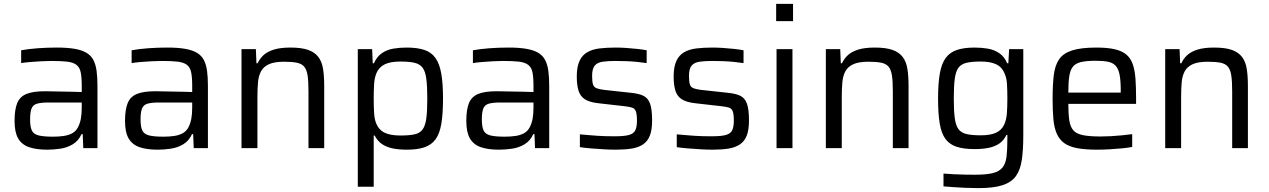

<svg xmlns="http://www.w3.org/2000/svg" viewBox="-20 -763 6535 989"><path d="M223 8Q167 8 129.5 -5Q92 -18 73.5 -50Q55 -82 55 -140Q55 -198 68.5 -231.5Q82 -265 116 -279Q150 -293 211 -293Q221 -293 242.5 -292.5Q264 -292 292 -291.5Q320 -291 348.5 -290.5Q377 -290 401 -289V-321Q401 -366 395.5 -391.5Q390 -417 373 -429.5Q356 -442 325.5 -445.5Q295 -449 245 -449Q223 -449 193 -447.5Q163 -446 134.5 -443.5Q106 -441 89 -438V-504Q127 -511 174.5 -514.5Q222 -518 273 -518Q327 -518 364.5 -511.5Q402 -505 425.5 -491Q449 -477 461 -454Q473 -431 477.5 -398Q482 -365 482 -321V0H409L406 -72H400Q384 -37 354.5 -19.5Q325 -2 290 3Q255 8 223 8ZM253 -59Q282 -59 307 -62.5Q332 -66 351 -76Q370 -86 381 -106Q392 -127 396.5 -151.5Q401 -176 401 -209V-235H231Q192 -235 171 -229Q150 -223 142.5 -204Q135 -185 135 -147Q135 -110 144 -91Q153 -72 178.5 -65.5Q204 -59 253 -59Z M792 8Q736 8 698.5 -5Q661 -18 642.5 -50Q624 -82 624 -140Q624 -198 637.5 -231.5Q651 -265 685 -279Q719 -293 780 -293Q790 -293 811.5 -292.5Q833 -292 861 -291.5Q889 -291 917.5 -290.5Q946 -290 970 -289V-321Q970 -366 964.5 -391.5Q959 -417 942 -429.5Q925 -442 894.5 -445.5Q864 -449 814 -449Q792 -449 762 -447.5Q732 -446 703.5 -443.5Q675 -441 658 -438V-504Q696 -511 743.5 -514.5Q791 -518 842 -518Q896 -518 933.5 -511.5Q971 -505 994.5 -491Q1018 -477 1030 -454Q1042 -431 1046.5 -398Q1051 -365 1051 -321V0H978L975 -72H969Q953 -37 923.5 -19.5Q894 -2 859 3Q824 8 792 8ZM822 -59Q851 -59 876 -62.5Q901 -66 920 -76Q939 -86 950 -106Q961 -127 965.5 -151.5Q970 -176 970 -209V-235H800Q761 -235 740 -229Q719 -223 711.5 -204Q704 -185 704 -147Q704 -110 713 -91Q722 -72 747.5 -65.5Q773 -59 822 -59Z M1224 0V-510H1298L1301 -437H1307Q1318 -461 1337.5 -479Q1357 -497 1390.5 -507.5Q1424 -518 1476 -518Q1533 -518 1567 -506Q1601 -494 1619.5 -470Q1638 -446 1644 -408.5Q1650 -371 1650 -319V0H1569V-291Q1569 -343 1564.5 -373.5Q1560 -404 1547 -419.5Q1534 -435 1509 -440Q1484 -445 1443 -445Q1394 -445 1366 -432.5Q1338 -420 1325 -396.5Q1312 -373 1309 -339.5Q1306 -306 1306 -263V0Z M1823 199V-510H1897L1900 -437H1906Q1921 -471 1947 -489Q1973 -507 2006 -512.5Q2039 -518 2074 -518Q2129 -518 2165.5 -506Q2202 -494 2223 -464.5Q2244 -435 2253 -384Q2262 -333 2262 -256Q2262 -178 2253.5 -126.5Q2245 -75 2224 -46Q2203 -17 2167 -4.5Q2131 8 2076 8Q2035 8 2003 1.5Q1971 -5 1947.5 -21Q1924 -37 1910 -65H1905V199ZM2042 -65Q2088 -65 2115.5 -71Q2143 -77 2157 -96.5Q2171 -116 2176 -153.5Q2181 -191 2181 -255Q2181 -319 2176 -357Q2171 -395 2157 -414Q2143 -433 2115.5 -439.5Q2088 -446 2042 -446Q1991 -446 1961.5 -431.5Q1932 -417 1919 -386Q1909 -362 1907 -329Q1905 -296 1905 -255Q1905 -213 1907 -181.5Q1909 -150 1917 -129Q1931 -94 1961 -79.5Q1991 -65 2042 -65Z M2550 8Q2494 8 2456.5 -5Q2419 -18 2400.5 -50Q2382 -82 2382 -140Q2382 -198 2395.5 -231.5Q2409 -265 2443 -279Q2477 -293 2538 -293Q2548 -293 2569.5 -292.5Q2591 -292 2619 -291.5Q2647 -291 2675.5 -290.5Q2704 -290 2728 -289V-321Q2728 -366 2722.5 -391.5Q2717 -417 2700 -429.5Q2683 -442 2652.5 -445.5Q2622 -449 2572 -449Q2550 -449 2520 -447.5Q2490 -446 2461.5 -443.5Q2433 -441 2416 -438V-504Q2454 -511 2501.5 -514.5Q2549 -518 2600 -518Q2654 -518 2691.5 -511.5Q2729 -505 2752.5 -491Q2776 -477 2788 -454Q2800 -431 2804.5 -398Q2809 -365 2809 -321V0H2736L2733 -72H2727Q2711 -37 2681.5 -19.5Q2652 -2 2617 3Q2582 8 2550 8ZM2580 -59Q2609 -59 2634 -62.5Q2659 -66 2678 -76Q2697 -86 2708 -106Q2719 -127 2723.5 -151.5Q2728 -176 2728 -209V-235H2558Q2519 -235 2498 -229Q2477 -223 2469.5 -204Q2462 -185 2462 -147Q2462 -110 2471 -91Q2480 -72 2505.5 -65.5Q2531 -59 2580 -59Z M3152 8Q3123 8 3090 6Q3057 4 3025 1.5Q2993 -1 2967 -5V-71Q2991 -69 3013.5 -67Q3036 -65 3058 -63.5Q3080 -62 3102 -61.5Q3124 -61 3147 -61Q3199 -61 3222.5 -68.5Q3246 -76 3253.5 -94Q3261 -112 3261 -141Q3261 -174 3255.5 -189Q3250 -204 3236.5 -208.5Q3223 -213 3196 -216L3064 -231Q3017 -236 2993 -251.5Q2969 -267 2960 -296Q2951 -325 2951 -369Q2951 -419 2965 -449Q2979 -479 3005 -494Q3031 -509 3068 -513.5Q3105 -518 3151 -518Q3177 -518 3206 -516Q3235 -514 3263 -511Q3291 -508 3311 -504V-438Q3285 -442 3258.5 -444.5Q3232 -447 3204.5 -448Q3177 -449 3149 -449Q3111 -449 3084 -445Q3057 -441 3043.5 -425Q3030 -409 3030 -372Q3030 -343 3034.5 -328.5Q3039 -314 3053 -308.5Q3067 -303 3092 -300L3230 -285Q3271 -281 3294.5 -269.5Q3318 -258 3328.5 -229Q3339 -200 3339 -142Q3339 -94 3327.5 -64.5Q3316 -35 3292 -19Q3268 -3 3233 2.5Q3198 8 3152 8Z M3651 8Q3622 8 3589 6Q3556 4 3524 1.5Q3492 -1 3466 -5V-71Q3490 -69 3512.5 -67Q3535 -65 3557 -63.5Q3579 -62 3601 -61.5Q3623 -61 3646 -61Q3698 -61 3721.5 -68.5Q3745 -76 3752.5 -94Q3760 -112 3760 -141Q3760 -174 3754.5 -189Q3749 -204 3735.5 -208.5Q3722 -213 3695 -216L3563 -231Q3516 -236 3492 -251.5Q3468 -267 3459 -296Q3450 -325 3450 -369Q3450 -419 3464 -449Q3478 -479 3504 -494Q3530 -509 3567 -513.5Q3604 -518 3650 -518Q3676 -518 3705 -516Q3734 -514 3762 -511Q3790 -508 3810 -504V-438Q3784 -442 3757.5 -444.5Q3731 -447 3703.5 -448Q3676 -449 3648 -449Q3610 -449 3583 -445Q3556 -441 3542.5 -425Q3529 -409 3529 -372Q3529 -343 3533.5 -328.5Q3538 -314 3552 -308.5Q3566 -303 3591 -300L3729 -285Q3770 -281 3793.5 -269.5Q3817 -258 3827.5 -229Q3838 -200 3838 -142Q3838 -94 3826.5 -64.5Q3815 -35 3791 -19Q3767 -3 3732 2.5Q3697 8 3651 8Z M3978 -654V-743H4065V-654ZM3980 0V-510H4062V0Z M4234 0V-510H4308L4311 -437H4317Q4328 -461 4347.5 -479Q4367 -497 4400.5 -507.5Q4434 -518 4486 -518Q4543 -518 4577 -506Q4611 -494 4629.5 -470Q4648 -446 4654 -408.5Q4660 -371 4660 -319V0H4579V-291Q4579 -343 4574.5 -373.5Q4570 -404 4557 -419.5Q4544 -435 4519 -440Q4494 -445 4453 -445Q4404 -445 4376 -432.5Q4348 -420 4335 -396.5Q4322 -373 4319 -339.5Q4316 -306 4316 -263V0Z M5020 206Q4988 206 4954.5 204.5Q4921 203 4891 201Q4861 199 4840 197V131Q4864 133 4893 134.5Q4922 136 4950.5 136.5Q4979 137 5002 137Q5060 137 5093 129Q5126 121 5143 101Q5160 81 5164.5 45Q5169 9 5169 -47V-68H5164Q5151 -40 5128 -24Q5105 -8 5073 -1.5Q5041 5 5000 5Q4944 5 4907.5 -7Q4871 -19 4850 -47.5Q4829 -76 4820.5 -127Q4812 -178 4812 -255Q4812 -333 4821 -384Q4830 -435 4851 -464Q4872 -493 4908.5 -505.5Q4945 -518 5001 -518Q5035 -518 5068 -512.5Q5101 -507 5127.5 -489Q5154 -471 5168 -437H5174L5178 -510H5251V-66Q5251 8 5243.5 60Q5236 112 5213 144Q5190 176 5144 191Q5098 206 5020 206ZM5032 -66Q5082 -66 5111 -79.5Q5140 -93 5153 -122Q5164 -146 5166.5 -179Q5169 -212 5169 -256Q5169 -298 5167 -330.5Q5165 -363 5154 -386Q5141 -418 5111 -432Q5081 -446 5032 -446Q4986 -446 4958.5 -439.5Q4931 -433 4917 -414Q4903 -395 4898 -357Q4893 -319 4893 -256Q4893 -193 4898 -155Q4903 -117 4917 -98Q4931 -79 4958.5 -72.5Q4986 -66 5032 -66Z M5631 8Q5569 8 5527.5 0Q5486 -8 5461 -26.5Q5436 -45 5423 -75.5Q5410 -106 5406 -150Q5402 -194 5402 -254Q5402 -325 5408 -375.5Q5414 -426 5435.5 -457.5Q5457 -489 5503 -503.5Q5549 -518 5627 -518Q5686 -518 5723.5 -509Q5761 -500 5783 -481Q5805 -462 5815.5 -430.5Q5826 -399 5829 -355.5Q5832 -312 5832 -255V-228H5483Q5483 -176 5488 -143Q5493 -110 5508.5 -92Q5524 -74 5557.5 -67Q5591 -60 5649 -60Q5673 -60 5702 -61.5Q5731 -63 5760 -66Q5789 -69 5812 -72V-6Q5791 -2 5760.5 1Q5730 4 5696.5 6Q5663 8 5631 8ZM5753 -269V-296Q5753 -348 5747 -378.5Q5741 -409 5726.5 -424.5Q5712 -440 5687 -445Q5662 -450 5625 -450Q5577 -450 5549 -443.5Q5521 -437 5507 -420Q5493 -403 5488 -371Q5483 -339 5483 -286H5772Z M5982 0V-510H6056L6059 -437H6065Q6076 -461 6095.5 -479Q6115 -497 6148.5 -507.5Q6182 -518 6234 -518Q6291 -518 6325 -506Q6359 -494 6377.5 -470Q6396 -446 6402 -408.5Q6408 -371 6408 -319V0H6327V-291Q6327 -343 6322.5 -373.5Q6318 -404 6305 -419.5Q6292 -435 6267 -440Q6242 -445 6201 -445Q6152 -445 6124 -432.5Q6096 -420 6083 -396.5Q6070 -373 6067 -339.5Q6064 -306 6064 -263V0Z"/></svg>

Font: Saira Thin
Style: Regular
Weight: 400
Version: Version 1.101